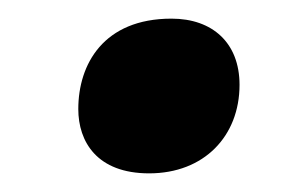

<svg xmlns="http://www.w3.org/2000/svg" viewBox="-20 -456 325 206"><path d="M140 -270C199 -270 237 -310 237 -365C237 -410 208 -436 164 -436C91 -436 64 -387 64 -339C64 -304 84 -270 140 -270Z"/></svg>

Font: Noto Sans
Style: Bold Italic
Weight: 700
Italic angle: -12°
Designer: Monotype Design Team
Foundry: Monotype Imaging Inc.
Version: Version 2.013